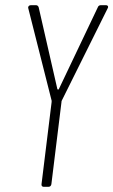

<svg xmlns="http://www.w3.org/2000/svg" viewBox="-20 -720 437 740"><path d="M148 0H167C173 0 177 -4 178 -10L217 -327C217 -328 217 -331 218 -332L395 -688C399 -695 395 -700 389 -700H369C364 -700 359 -698 357 -692L207 -377C206 -374 202 -374 201 -377L129 -692C127 -698 123 -700 118 -700H99C92 -700 87 -695 89 -688L179 -332C179 -331 179 -328 179 -327L140 -10C139 -4 143 0 148 0Z"/></svg>

Font: Barlow Condensed ExtraLight
Style: Italic
Weight: 275
Width: 3
Italic angle: -7°
Designer: Jeremy Tribby
Foundry: Tribby Type
Version: Version 1.422;hotconv 1.0.109;makeotfexe 2.5.65596